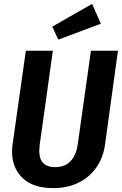

<svg xmlns="http://www.w3.org/2000/svg" viewBox="-20 -953 627 988"><path d="M520 -206Q511 -143 477 -93Q443 -43 386 -14Q329 15 254 15Q150 15 96 -37Q42 -89 42 -174Q42 -193 45 -212L113 -692H252L184 -206Q182 -186 182 -176Q182 -93 264 -93Q315 -93 343.5 -124Q372 -155 380 -210L448 -692H587ZM499 -831 280 -749 249 -816 454 -933Z"/></svg>

Font: Fira Sans Condensed SemiBold
Style: Italic
Weight: 600
Width: 3
Italic angle: -8°
Designer: bBox Type GmbH & Carrois Corporate GbR & Edenspiekermann AG
Foundry: bBox Type GmbH & Carrois Corporate GbR & Edenspiekermann AG
Version: Version 4.301